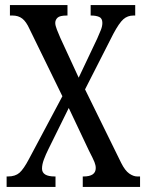

<svg xmlns="http://www.w3.org/2000/svg" viewBox="-20 -734 577 754"><path d="M6 0V-41H11Q40 -41 56.5 -55.5Q73 -70 94 -110L225 -356L96 -620Q83 -649 67.5 -661Q52 -673 29 -673H19V-714H245V-673H242Q215 -673 206 -664.5Q197 -656 197 -644Q197 -634 203.5 -617.5Q210 -601 217 -585L289 -429L362 -583Q370 -601 376 -616Q382 -631 382 -644Q382 -662 369.5 -667.5Q357 -673 338 -673H336V-714H511V-673H504Q481 -673 464.5 -658.5Q448 -644 425 -601L314 -383L456 -94Q471 -64 487.5 -52.5Q504 -41 519 -41H530V0H305V-41H308Q356 -41 356 -74Q356 -85 351 -97.5Q346 -110 329 -143L250 -310L170 -148Q160 -128 152.5 -108Q145 -88 145 -72Q145 -41 195 -41H198V0Z"/></svg>

Font: Noto Serif Tamil ExtraCondensed
Style: Regular
Weight: 400
Width: 2
Designer: Indian Type Foundry, Tom Grace, and the Monotype Design Team
Foundry: Monotype Imaging Inc.
Version: Version 2.004; ttfautohint (v1.8.4.7-5d5b)